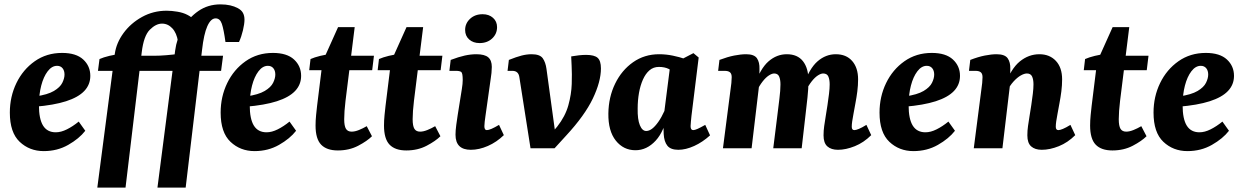

<svg xmlns="http://www.w3.org/2000/svg" viewBox="-20 -678 5678 878"><path d="M264 -436Q328 -436 360.5 -406Q393 -376 393 -331Q393 -291 365.5 -262Q338 -233 282 -215Q226 -197 140 -190L142 -237Q198 -245 226.5 -262Q255 -279 265 -299.5Q275 -320 275 -337Q275 -355 266 -366Q257 -377 241 -377Q217 -377 198 -352Q179 -327 168.5 -286.5Q158 -246 158 -197Q158 -134 177 -103.5Q196 -73 235 -73Q259 -73 286 -86.5Q313 -100 340 -122L370 -80Q342 -44 292 -15.5Q242 13 180 13Q115 13 70 -29.5Q25 -72 25 -163Q25 -236 55 -298Q85 -360 139 -398Q193 -436 264 -436Z M425 180 505 -432Q512 -482 545 -527Q578 -572 629.5 -600.5Q681 -629 742 -629Q765 -629 791.5 -624.5Q818 -620 837 -610Q857 -600 866 -587.5Q875 -575 875 -558Q875 -544 869 -524.5Q863 -505 856 -488H794Q788 -527 768 -548.5Q748 -570 721 -570Q693 -570 665 -542Q637 -514 628 -438L554 180ZM428 -354 435 -408Q453 -416 480 -422.5Q507 -429 535 -432L579 -423H683Q710 -423 740 -425.5Q770 -428 801 -432L792 -354Z M700 180 781 -447Q788 -501 815.5 -549Q843 -597 887 -627.5Q931 -658 988 -658Q1013 -658 1032.5 -653.5Q1052 -649 1067 -641Q1084 -632 1091 -619Q1098 -606 1098 -588Q1098 -569 1091 -539.5Q1084 -510 1073 -486H1011Q1003 -544 994.5 -569Q986 -594 966 -594Q944 -594 928 -558Q912 -522 904 -450L829 180ZM703 -354 710 -408Q728 -416 755 -422.5Q782 -429 810 -432L854 -423H1000L991 -354Z M1228 -436Q1292 -436 1324.5 -406Q1357 -376 1357 -331Q1357 -291 1329.5 -262Q1302 -233 1246 -215Q1190 -197 1104 -190L1106 -237Q1162 -245 1190.5 -262Q1219 -279 1229 -299.5Q1239 -320 1239 -337Q1239 -355 1230 -366Q1221 -377 1205 -377Q1181 -377 1162 -352Q1143 -327 1132.5 -286.5Q1122 -246 1122 -197Q1122 -134 1141 -103.5Q1160 -73 1199 -73Q1223 -73 1250 -86.5Q1277 -100 1304 -122L1334 -80Q1306 -44 1256 -15.5Q1206 13 1144 13Q1079 13 1034 -29.5Q989 -72 989 -163Q989 -236 1019 -298Q1049 -360 1103 -398Q1157 -436 1228 -436Z M1525 10Q1474 10 1448.5 -16.5Q1423 -43 1423 -104Q1423 -127 1425.5 -152Q1428 -177 1430 -194L1455 -396L1526 -554H1602L1560 -217Q1557 -193 1555.5 -171Q1554 -149 1554 -133Q1554 -102 1562 -89Q1570 -76 1588 -76Q1603 -76 1621.5 -83.5Q1640 -91 1657 -101L1681 -55Q1659 -33 1618 -11.5Q1577 10 1525 10ZM1394 -357 1400 -408Q1418 -416 1444.5 -422.5Q1471 -429 1499 -432L1543 -423H1690L1682 -357Z M1838 10Q1787 10 1761.5 -16.5Q1736 -43 1736 -104Q1736 -127 1738.5 -152Q1741 -177 1743 -194L1768 -396L1839 -554H1915L1873 -217Q1870 -193 1868.5 -171Q1867 -149 1867 -133Q1867 -102 1875 -89Q1883 -76 1901 -76Q1916 -76 1934.5 -83.5Q1953 -91 1970 -101L1994 -55Q1972 -33 1931 -11.5Q1890 10 1838 10ZM1707 -357 1713 -408Q1731 -416 1757.5 -422.5Q1784 -429 1812 -432L1856 -423H2003L1995 -357Z M2133 7Q2063 7 2063 -62Q2063 -81 2066.5 -107Q2070 -133 2073 -152L2092 -271Q2094 -286 2095 -293.5Q2096 -301 2096 -312Q2096 -344 2089 -349Q2082 -354 2065 -354H2035L2041 -404Q2078 -418 2105.5 -424Q2133 -430 2158 -430Q2196 -430 2212.5 -416Q2229 -402 2229 -372Q2229 -360 2227.5 -344.5Q2226 -329 2224 -318L2200 -148Q2198 -134 2196.5 -121.5Q2195 -109 2195 -101Q2195 -83 2206 -83Q2214 -83 2228 -89Q2242 -95 2262 -107L2284 -60Q2251 -28 2211 -10.5Q2171 7 2133 7ZM2173 -481Q2144 -481 2125.5 -497.5Q2107 -514 2107 -541Q2107 -571 2129.5 -592Q2152 -613 2187 -613Q2216 -613 2234.5 -596.5Q2253 -580 2253 -554Q2253 -523 2230.5 -502Q2208 -481 2173 -481Z M2516 0 2462 -35Q2480 -49 2497 -65Q2514 -81 2528 -99Q2565 -146 2579 -196.5Q2593 -247 2594.5 -294Q2596 -341 2594 -377L2592 -420Q2609 -423 2626.5 -425Q2644 -427 2660 -427Q2698 -427 2713 -413.5Q2728 -400 2728 -365Q2728 -305 2691 -227.5Q2654 -150 2569 -58ZM2406 0 2355 -325Q2351 -354 2323 -354H2301L2307 -404Q2342 -418 2365.5 -424Q2389 -430 2411 -430Q2449 -430 2462 -411.5Q2475 -393 2479 -363L2525 -27L2516 0Z M2886 9Q2831 9 2796 -35Q2761 -79 2762 -159Q2763 -234 2793 -295.5Q2823 -357 2875 -393.5Q2927 -430 2994 -430Q3026 -430 3057 -423.5Q3088 -417 3111 -409L3075 -340Q3056 -354 3037.5 -363Q3019 -372 2993 -372Q2968 -372 2950 -356.5Q2932 -341 2920 -314Q2908 -287 2902 -253Q2896 -219 2896 -182Q2895 -132 2906 -105.5Q2917 -79 2935 -79Q2948 -79 2961.5 -89Q2975 -99 2990 -120Q3005 -141 3019 -172L3034 -165Q3019 -79 2978.5 -35Q2938 9 2886 9ZM3082 7Q3047 7 3032 -11.5Q3017 -30 3015 -65Q3014 -78 3014 -100Q3014 -122 3014 -137L3045 -380L3151 -435L3175 -415L3142 -148Q3141 -136 3139.5 -122.5Q3138 -109 3138 -101Q3138 -83 3150 -83Q3157 -83 3169.5 -88.5Q3182 -94 3205 -107L3227 -59Q3193 -28 3154.5 -10.5Q3116 7 3082 7Z M3812 7Q3781 7 3763.5 -8.5Q3746 -24 3746 -59Q3746 -81 3749 -101.5Q3752 -122 3756 -147Q3760 -171 3764 -197.5Q3768 -224 3771 -249Q3774 -274 3774 -292Q3774 -314 3768 -328Q3762 -342 3744 -342Q3734 -342 3720 -333Q3706 -324 3691.5 -305.5Q3677 -287 3663 -259L3653 -285Q3681 -365 3718.5 -397.5Q3756 -430 3802 -430Q3850 -430 3877 -399Q3904 -368 3904 -315Q3904 -288 3900.5 -260.5Q3897 -233 3892 -207Q3887 -181 3883 -158Q3879 -137 3877 -123Q3875 -109 3875 -98Q3875 -83 3887 -83Q3894 -83 3907.5 -88.5Q3921 -94 3942 -107L3964 -60Q3930 -26 3889 -9.5Q3848 7 3812 7ZM3286 0 3321 -271Q3323 -282 3324.5 -298.5Q3326 -315 3326 -325Q3326 -341 3318 -347.5Q3310 -354 3294 -354H3264L3270 -404Q3307 -418 3337.5 -424Q3368 -430 3392 -430Q3429 -430 3441.5 -411.5Q3454 -393 3453 -363L3452 -294L3417 0ZM3516 0 3534 -144Q3539 -186 3544 -225.5Q3549 -265 3549 -292Q3549 -314 3543 -328Q3537 -342 3520 -342Q3510 -342 3496 -333Q3482 -324 3467.5 -305.5Q3453 -287 3439 -259L3429 -285Q3457 -365 3494.5 -397.5Q3532 -430 3578 -430Q3627 -430 3652 -398Q3677 -366 3677 -310Q3677 -273 3672.5 -232Q3668 -191 3663 -148L3646 0Z M4241 -436Q4305 -436 4337.5 -406Q4370 -376 4370 -331Q4370 -291 4342.5 -262Q4315 -233 4259 -215Q4203 -197 4117 -190L4119 -237Q4175 -245 4203.5 -262Q4232 -279 4242 -299.5Q4252 -320 4252 -337Q4252 -355 4243 -366Q4234 -377 4218 -377Q4194 -377 4175 -352Q4156 -327 4145.5 -286.5Q4135 -246 4135 -197Q4135 -134 4154 -103.5Q4173 -73 4212 -73Q4236 -73 4263 -86.5Q4290 -100 4317 -122L4347 -80Q4319 -44 4269 -15.5Q4219 13 4157 13Q4092 13 4047 -29.5Q4002 -72 4002 -163Q4002 -236 4032 -298Q4062 -360 4116 -398Q4170 -436 4241 -436Z M4744 7Q4713 7 4695.5 -8.5Q4678 -24 4678 -59Q4678 -81 4681 -101.5Q4684 -122 4688 -147Q4692 -171 4696 -197.5Q4700 -224 4703 -249Q4706 -274 4706 -292Q4706 -315 4699.5 -328.5Q4693 -342 4676 -342Q4664 -342 4648 -333Q4632 -324 4615 -305.5Q4598 -287 4584 -259L4574 -285Q4603 -364 4643.5 -397Q4684 -430 4733 -430Q4780 -430 4808.5 -399.5Q4837 -369 4837 -315Q4837 -288 4833.5 -260.5Q4830 -233 4825 -207Q4820 -181 4816 -158Q4812 -137 4810 -123Q4808 -109 4808 -98Q4808 -83 4820 -83Q4827 -83 4840.5 -88.5Q4854 -94 4875 -107L4897 -60Q4863 -26 4822 -9.5Q4781 7 4744 7ZM4433 0 4468 -271Q4470 -282 4471.5 -298.5Q4473 -315 4473 -325Q4473 -341 4465 -347.5Q4457 -354 4441 -354H4411L4417 -404Q4453 -418 4483.5 -424Q4514 -430 4537 -430Q4575 -430 4588 -411.5Q4601 -393 4600 -363L4599 -294L4564 0Z M5067 10Q5016 10 4990.5 -16.5Q4965 -43 4965 -104Q4965 -127 4967.5 -152Q4970 -177 4972 -194L4997 -396L5068 -554H5144L5102 -217Q5099 -193 5097.5 -171Q5096 -149 5096 -133Q5096 -102 5104 -89Q5112 -76 5130 -76Q5145 -76 5163.5 -83.5Q5182 -91 5199 -101L5223 -55Q5201 -33 5160 -11.5Q5119 10 5067 10ZM4936 -357 4942 -408Q4960 -416 4986.5 -422.5Q5013 -429 5041 -432L5085 -423H5232L5224 -357Z M5494 -436Q5558 -436 5590.5 -406Q5623 -376 5623 -331Q5623 -291 5595.5 -262Q5568 -233 5512 -215Q5456 -197 5370 -190L5372 -237Q5428 -245 5456.5 -262Q5485 -279 5495 -299.5Q5505 -320 5505 -337Q5505 -355 5496 -366Q5487 -377 5471 -377Q5447 -377 5428 -352Q5409 -327 5398.5 -286.5Q5388 -246 5388 -197Q5388 -134 5407 -103.5Q5426 -73 5465 -73Q5489 -73 5516 -86.5Q5543 -100 5570 -122L5600 -80Q5572 -44 5522 -15.5Q5472 13 5410 13Q5345 13 5300 -29.5Q5255 -72 5255 -163Q5255 -236 5285 -298Q5315 -360 5369 -398Q5423 -436 5494 -436Z"/></svg>

Font: Yrsa
Style: Italic
Weight: 400
Italic angle: -7.10001°
Designer: Anna Giedrys (Yrsa+Rasa design), David Brezina (Yrsa art-direction, Rasa art-direction, design)
Foundry: Rosetta Type Foundry
Version: Version 2.004